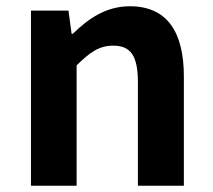

<svg xmlns="http://www.w3.org/2000/svg" viewBox="-20 -594 681 614"><path d="M79 0H225V-385C267 -426 296 -448 342 -448C397 -448 421 -417 421 -331V0H568V-349C568 -490 516 -574 395 -574C319 -574 262 -534 213 -486H209L199 -560H79Z"/></svg>

Font: Source Han Sans Old Style Bold
Style: Regular
Weight: 700
Designer: Ryoko NISHIZUKA (kana & ideographs); Paul D. Hunt (Latin, Greek & Cyrillic); Wenlong ZHANG (bopomofo); Sandoll Communica
Foundry: Adobe Systems Incorporated
Version: Version 1.004;PS 1.004;hotconv 1.0.81;makeotf.lib2.5.63406